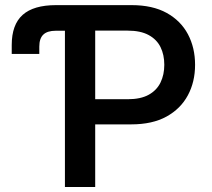

<svg xmlns="http://www.w3.org/2000/svg" viewBox="-20 -748 847 768"><path d="M26.9 -532.2V-567.9Q26.9 -649.4 70.6 -688.5Q114.3 -727.5 204.1 -727.5H239.7V-625H202.6Q169.4 -625 153.3 -609.6Q137.2 -594.2 137.2 -561.5V-532.2ZM239.7 0V-727.5H506.3Q590.3 -727.5 646.7 -696.3Q703.1 -665 731.7 -611.1Q760.3 -557.1 760.3 -488.8Q760.3 -420.4 731.4 -366.7Q702.6 -313 646 -281.7Q589.4 -250.5 504.9 -250.5H325.7V-351.1H490.7Q542.5 -351.1 574.7 -368.9Q606.9 -386.7 622.1 -418Q637.2 -449.2 637.2 -488.8Q637.2 -528.8 622.1 -559.6Q606.9 -590.3 574.5 -607.9Q542 -625.5 490.2 -625.5H360.8V0Z"/></svg>

Font: Inter Cardless
Style: Medium
Weight: 500
Designer: Rasmus Andersson
Foundry: rsms
Version: Version 4.001;git-9221beed3